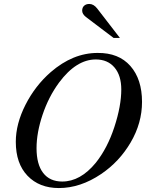

<svg xmlns="http://www.w3.org/2000/svg" viewBox="-20 -934 762 972"><path d="M699 -418Q699 -311 641.5 -213Q584 -115 492 -53Q387 18 278 18Q179 18 119.5 -44Q60 -106 60 -216Q60 -307 109 -403.5Q158 -500 237 -569Q349 -666 474 -666Q581 -667 640 -600Q699 -533 699 -418ZM594 -481Q594 -552 559.5 -592.5Q525 -633 465 -633Q366 -633 279 -516Q226 -444 195.5 -353Q165 -262 165 -184Q165 -102 198.5 -58.5Q232 -15 295 -15Q387 -15 465 -110Q524 -184 559 -291Q594 -398 594 -481ZM587 -742H555L415 -848Q396 -863 396 -880Q396 -896 406 -905Q416 -914 432 -914Q454 -914 472 -891Z"/></svg>

Font: STIX
Style: Italic
Weight: 400
Italic angle: -16.33°
Designer: MicroPress Inc., with final additions and corrections provided by Coen Hoffman, Elsevier (retired)
Version: Version 1.1.1